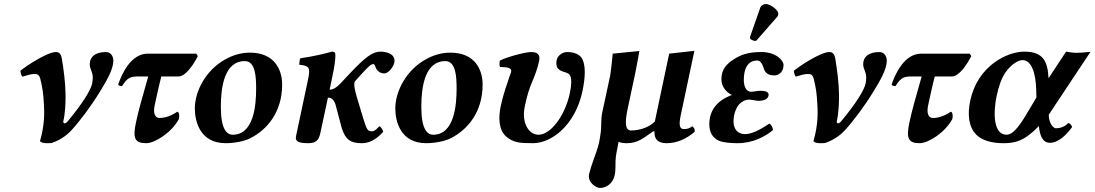

<svg xmlns="http://www.w3.org/2000/svg" viewBox="-20 -700 5427 952"><path d="M186 -282C195 -243 197 -198 199 -154C200 -101 193 -50 178 0C182 4 191 10 209 10C227 10 234 10 239 8C273 -4 308 -25 335 -55C378 -102 434 -177 477 -248C511 -303 542 -358 542 -399C542 -423 528 -442 505 -442C451 -442 425 -417 425 -382C425 -356 440 -346 440 -315C440 -307 439 -297 437 -286C430 -253 390 -188 317 -100C301 -80 292 -90 294 -99C303 -136 306 -194 305 -233C304 -293 296 -352 287 -407C283 -432 274 -442 257 -442C215 -442 111 -374 81 -349C82 -339 86 -324 91 -320C117 -328 135 -333 149 -333C173 -333 177 -328 186 -282Z M715 -321C684 -212 666 -150 654 -92C638 -16 647 10 705 10C747 10 831 -42 867 -110C871 -127 868 -145 859 -146C817 -117 783 -115 771 -115C750 -115 738 -136 747 -178C754 -210 770 -285 780 -321H865C902 -321 942 -384 961 -422L953 -434H713C629 -434 584 -334 566 -281C568 -275 576 -273 585 -273C613 -317 627 -321 671 -321Z M946 -162C946 -98 972 10 1099 10C1140 10 1190 1 1220 -14C1307 -58 1379 -146 1379 -281C1379 -353 1342 -439 1219 -439C1173 -439 1131 -425 1096 -405C1002 -353 946 -249 946 -162ZM1075 -170C1075 -270 1093 -397 1194 -397C1247 -397 1250 -318 1250 -260C1250 -177 1238 -32 1134 -32C1105 -32 1075 -58 1075 -170Z M1569 -43C1569 -43 1588 -131 1606 -216C1626 -216 1638 -201 1644 -180L1675 -63C1694 -7 1718 10 1774 10C1808 10 1841 -4 1880 -46C1879 -54 1870 -71 1861 -74C1844 -56 1836 -49 1823 -49C1803 -49 1798 -59 1783 -107L1748 -223C1740 -251 1731 -288 1741 -298L1769 -329C1813 -377 1819 -382 1833 -382C1838 -382 1842 -364 1848 -355C1856 -345 1867 -336 1886 -336C1907 -336 1930 -368 1935 -389C1944 -433 1895 -444 1867 -444C1827 -444 1791 -417 1711 -332L1667 -285C1645 -262 1627 -255 1614 -255L1613 -249C1618 -275 1624 -301 1628 -321C1639 -371 1643 -405 1643 -427C1643 -438 1639 -444 1626 -444C1591 -434 1533 -420 1469 -411C1465 -403 1464 -384 1464 -379C1512 -374 1520 -366 1508 -309C1488 -215 1448 -26 1448 -26C1442 1 1459 10 1510 10C1550 10 1562 -9 1569 -43Z M1940 -162C1940 -98 1966 10 2093 10C2134 10 2184 1 2214 -14C2301 -58 2373 -146 2373 -281C2373 -353 2336 -439 2213 -439C2167 -439 2125 -425 2090 -405C1996 -353 1940 -249 1940 -162ZM2069 -170C2069 -270 2087 -397 2188 -397C2241 -397 2244 -318 2244 -260C2244 -177 2232 -32 2128 -32C2099 -32 2069 -58 2069 -170Z M2868 -248C2883 -319 2884 -375 2867 -408C2855 -431 2825 -442 2793 -442C2765 -442 2744 -421 2740 -402C2737 -387 2738 -370 2746 -361C2755 -350 2771 -345 2778 -343C2787 -340 2802 -337 2808 -323C2814 -308 2815 -283 2805 -236C2794 -186 2772 -132 2740 -91C2712 -55 2681 -32 2650 -32C2601 -32 2565 -92 2582 -172C2593 -226 2604 -260 2619 -295C2633 -327 2646 -364 2653 -397C2660 -430 2645 -442 2613 -442C2583 -442 2485 -415 2458 -399C2456 -389 2456 -374 2459 -368C2498 -367 2522 -364 2513 -339C2507 -324 2504 -314 2496 -289C2484 -256 2473 -220 2463 -175C2451 -118 2451 -55 2492 -21C2527 7 2555 10 2623 10C2714 10 2832 -78 2868 -248Z M3225 -49C3223 -8 3244 10 3285 10C3337 10 3382 -11 3424 -46C3427 -58 3423 -64 3413 -74C3399 -64 3389 -60 3371 -60C3350 -60 3345 -78 3355 -127L3423 -448L3298 -434L3227 -98C3200 -68 3148 -53 3110 -53C3077 -53 3079 -97 3092 -160L3131 -343C3138 -375 3150 -447 3150 -447L3018 -434C3018 -434 3010 -348 3005 -323L2965 -137C2960 -112 2962 -72 2959 -46C2956 -26 2954 -10 2951 4C2943 40 2932 66 2923 92C2914 118 2906 142 2901 163C2892 206 2937 232 2955 232C2985 232 3019 211 3028 168C3032 151 3032 122 3032 96C3033 67 3042 35 3047 3C3059 9 3074 10 3089 10C3141 10 3171 -15 3217 -48Z M3617 -98C3617 -134 3630 -166 3646 -184C3660 -198 3676 -206 3695 -206C3709 -206 3731 -200 3739 -200C3774 -200 3791 -212 3791 -231C3791 -243 3777 -250 3751 -250C3734 -250 3718 -245 3704 -245C3683 -245 3668 -267 3668 -303C3668 -356 3685 -400 3735 -400C3751 -400 3761 -381 3767 -361C3772 -343 3785 -326 3819 -326C3838 -326 3865 -340 3865 -378C3865 -401 3827 -442 3755 -442C3706 -442 3669 -434 3639 -418C3583 -388 3557 -357 3557 -308C3557 -275 3575 -246 3609 -229C3538 -203 3497 -155 3497 -84C3497 -47 3511 -17 3545 -2C3567 7 3604 10 3636 10C3715 10 3775 -24 3813 -55C3811 -69 3805 -81 3795 -87C3743 -53 3706 -35 3674 -35C3639 -35 3617 -59 3617 -98ZM3778 -680C3767 -680 3754 -674 3750 -663L3700 -520C3699 -517 3699 -512 3699 -511C3699 -504 3717 -497 3725 -497C3729 -497 3733 -501 3736 -505L3834 -617C3838 -622 3839 -627 3839 -632C3839 -652 3798 -680 3778 -680Z M4021 -282C4030 -243 4032 -198 4034 -154C4035 -101 4028 -50 4013 0C4017 4 4026 10 4044 10C4062 10 4069 10 4074 8C4108 -4 4143 -25 4170 -55C4213 -102 4269 -177 4312 -248C4346 -303 4377 -358 4377 -399C4377 -423 4363 -442 4340 -442C4286 -442 4260 -417 4260 -382C4260 -356 4275 -346 4275 -315C4275 -307 4274 -297 4272 -286C4265 -253 4225 -188 4152 -100C4136 -80 4127 -90 4129 -99C4138 -136 4141 -194 4140 -233C4139 -293 4131 -352 4122 -407C4118 -432 4109 -442 4092 -442C4050 -442 3946 -374 3916 -349C3917 -339 3921 -324 3926 -320C3952 -328 3970 -333 3984 -333C4008 -333 4012 -328 4021 -282Z M4550 -321C4519 -212 4501 -150 4489 -92C4473 -16 4482 10 4540 10C4582 10 4666 -42 4702 -110C4706 -127 4703 -145 4694 -146C4652 -117 4618 -115 4606 -115C4585 -115 4573 -136 4582 -178C4589 -210 4605 -285 4615 -321H4700C4737 -321 4777 -384 4796 -422L4788 -434H4548C4464 -434 4419 -334 4401 -281C4403 -275 4411 -273 4420 -273C4448 -317 4462 -321 4506 -321Z M5059 -444C4974 -444 4828 -374 4791 -202C4776 -131 4783 -70 4821 -32C4849 -4 4897 10 4955 10C5013 10 5059 0 5131 -75C5136 -28 5149 8 5186 8C5227 8 5265 -28 5296 -70C5292 -82 5285 -88 5277 -90C5256 -68 5231 -64 5215 -64C5205 -64 5181 -84 5180 -131L5387 -443C5360 -440 5329 -438 5316 -438C5305 -438 5294 -439 5266 -444L5179 -312C5175 -395 5153 -444 5059 -444ZM5119 -217 5090 -168C5044 -89 5008 -32 4971 -32C4903 -32 4905 -146 4922 -226C4932 -272 4945 -311 4965 -340C4993 -381 5029 -402 5050 -402C5092 -402 5116 -344 5118 -251Z"/></svg>

Font: Libertinus Serif
Style: Bold Italic
Weight: 700
Italic angle: -12°
Designer: Philipp H. Poll, Khaled Hosny
Foundry: Caleb Maclennan
Version: Version 7.050;RELEASE